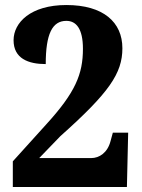

<svg xmlns="http://www.w3.org/2000/svg" viewBox="-20 -744 565 764"><path d="M31 0H485L490 -216H429L420 -183C408 -136 375 -115 343 -115H136L220 -202C414 -375 467 -452 467 -552C467 -656 391 -724 244 -724C102 -724 34 -654 34 -584C34 -511 93 -489 162 -489C162 -609 188 -661 244 -661C283 -661 310 -630 310 -550C310 -449 280 -376 163 -248L31 -102Z"/></svg>

Font: Noto Serif Armenian SemiCondensed
Style: Bold
Weight: 700
Width: 4
Designer: Monotype Design Team
Foundry: Monotype Imaging Inc.
Version: Version 2.008